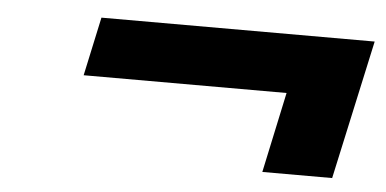

<svg xmlns="http://www.w3.org/2000/svg" viewBox="-32 -471 760 378"><g transform="rotate(5 347.5 -282.5)"><path d="M635 -145 695 -420H155L130 -304H531L497 -145Z"/></g></svg>

Font: LT Wave Text Bold Italic
Style: Regular
Weight: 700
Designer: Daniel Lyons
Version: Version 2.5 (Glyphs App)